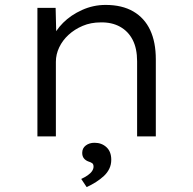

<svg xmlns="http://www.w3.org/2000/svg" viewBox="-20 -554 784 780"><path d="M132 0V-522H206L209 -397L191 -394Q205 -430 236.5 -461.5Q268 -493 313.5 -513.5Q359 -534 409 -534Q476 -534 521.5 -507.5Q567 -481 590 -432Q613 -383 613 -313V0H537V-305Q537 -357 519 -392Q501 -427 467.5 -445.5Q434 -464 389 -463Q349 -463 316 -449Q283 -435 258.5 -412.5Q234 -390 220.5 -361.5Q207 -333 207 -303V0H170Q160 0 150.5 0Q141 0 132 0ZM332 206 310 173Q325 166 336.5 158Q348 150 354 141Q360 132 360 123Q360 113 354.5 109Q349 105 339 102Q328 98 321 89.5Q314 81 314 67Q314 48 328.5 37Q343 26 364 26Q393 26 412.5 44Q432 62 432 95Q432 115 424 131.5Q416 148 402 161Q388 174 370 185.5Q352 197 332 206Z"/></svg>

Font: Lexend Exa Light
Style: Regular
Weight: 300
Designer: Bonnie Shaver-Troup, Thomas Jockin
Foundry: Lexend
Version: Version 1.007